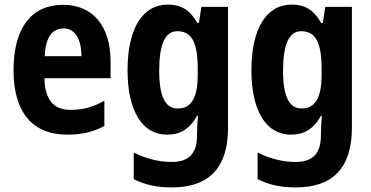

<svg xmlns="http://www.w3.org/2000/svg" viewBox="-20 -577 1617 837"><path d="M255 -556C117 -556 39 -456 39 -270C39 -92 118 10 273 10C338 10 388 -2 435 -28V-138C384 -109 340 -98 287 -98C213 -98 175 -144 174 -236H462V-309C462 -462 386 -556 255 -556ZM257 -453C308 -453 335 -405 335 -332H175C178 -417 210 -453 257 -453Z M712 -557C601 -557 536 -452 536 -271C536 -94 600 10 708 10C766 10 807 -15 839 -72H843C841 -49 839 -18 839 4V14C839 96 799 129 729 129C674 129 620 116 563 88V204C613 229 664 240 729 240C897 240 974 148 974 -19V-547H858L847 -477H840C808 -534 769 -557 712 -557ZM753 -441C815 -441 842 -393 842 -277V-252C842 -149 813 -104 755 -104C700 -104 674 -157 674 -269C674 -384 700 -441 753 -441Z M1252 -557C1141 -557 1076 -452 1076 -271C1076 -94 1140 10 1248 10C1306 10 1347 -15 1379 -72H1383C1381 -49 1379 -18 1379 4V14C1379 96 1339 129 1269 129C1214 129 1160 116 1103 88V204C1153 229 1204 240 1269 240C1437 240 1514 148 1514 -19V-547H1398L1387 -477H1380C1348 -534 1309 -557 1252 -557ZM1293 -441C1355 -441 1382 -393 1382 -277V-252C1382 -149 1353 -104 1295 -104C1240 -104 1214 -157 1214 -269C1214 -384 1240 -441 1293 -441Z"/></svg>

Font: Noto Sans Ethiopic Condensed
Style: Bold
Weight: 700
Width: 3
Designer: Monotype Design Team
Foundry: Monotype Imaging Inc.
Version: Version 2.102